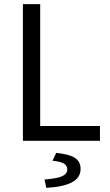

<svg xmlns="http://www.w3.org/2000/svg" viewBox="-20 -676 526 922"><path d="M90 0V-656H173V-71H460V0ZM202 226 194 186Q257 181 280 169.5Q303 158 303 138Q303 118 285 108.5Q267 99 232 96L250 58Q315 65 341 83Q367 101 367 135Q367 178 324.5 200Q282 222 202 226Z"/></svg>

Font: Mada
Style: Regular
Weight: 400
Designer: Khaled Hosny
Version: Version 1.5